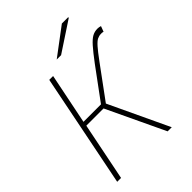

<svg xmlns="http://www.w3.org/2000/svg" viewBox="-237 -943 1055 1055"><g transform="rotate(-45 291.0 -415.0)"><path d="M40 0 172 -660H202L142 -364H278L412 -546Q451 -598 475 -625Q499 -652 517.5 -662Q536 -672 558 -672Q570 -672 582 -668L570 -636Q564 -638 560.5 -638Q557 -638 552 -638Q537 -638 523.5 -631.5Q510 -625 490.5 -603Q471 -581 438 -536L300 -348L464 0H432L272 -338H138L70 0ZM280 -710 440 -830H488L490 -826L314 -710Z"/></g></svg>

Font: Source Sans 3
Style: Italic
Weight: 200
Italic angle: -11°
Designer: Paul D. Hunt
Foundry: Adobe
Version: Version 3.046;hotconv 1.0.118;makeotfexe 2.5.65603